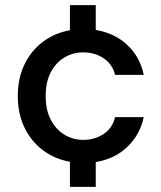

<svg xmlns="http://www.w3.org/2000/svg" viewBox="-20 -620 625 744"><path d="M251 104V7Q191 -4 145.5 -38.5Q100 -73 74.5 -126.5Q49 -180 49 -248Q49 -316 74.5 -369.5Q100 -423 145.5 -457.5Q191 -492 251 -503V-600H351V-504Q423 -492 472.5 -446.5Q522 -401 537 -330H426Q416 -371 382 -394Q348 -417 302 -417Q263 -417 230 -397.5Q197 -378 177 -340.5Q157 -303 157 -248Q157 -193 177 -155.5Q197 -118 230 -98Q263 -78 302 -78Q348 -78 382 -101Q416 -124 426 -166H537Q522 -97 473 -50.5Q424 -4 351 8V104Z"/></svg>

Font: Firefly Display Medium
Style: Regular
Weight: 500
Designer: Colophon Foundry, Jonny Pinhorn
Foundry: Colophon Foundry
Version: Version 1.200; ttfautohint (v1.8.3)